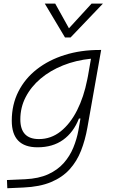

<svg xmlns="http://www.w3.org/2000/svg" viewBox="-20 -796 626 1051"><path d="M20 234.4 18.1 189.5 117.7 185.1Q191.9 181.6 243.7 158Q295.4 134.3 328.9 96.4Q362.3 58.6 381.3 12.2Q400.4 -34.2 409.2 -82.5L420.4 -147H412.1Q382.3 -71.3 325.4 -30.5Q268.6 10.3 185.5 10.3Q44.4 10.3 44.4 -135.3Q44.4 -223.1 80.6 -294.7Q116.7 -366.2 181.9 -417Q247.1 -467.8 334.5 -495.1Q421.9 -522.5 524.4 -522.5H533.7L458.5 -98.1Q446.3 -29.3 423.6 28.8Q400.9 86.9 361.1 130.9Q321.3 174.8 259.5 200.7Q197.8 226.6 107.9 230.5ZM478 -474.6Q395.5 -466.3 325 -438Q254.4 -409.7 202.1 -365.5Q149.9 -321.3 120.6 -264.6Q91.3 -208 91.3 -142.6Q91.3 -34.7 192.9 -34.7Q259.3 -34.7 312 -76.7Q364.7 -118.7 401.9 -192.1Q439 -265.6 457.5 -359.9L461.4 -379.4ZM335.9 -590.8 225.1 -776.4H282.2L357.4 -641.1L481.4 -776.4H543.5L366.2 -590.8Z"/></svg>

Font: Cascadia Code ExtraLight
Style: Italic
Weight: 200
Italic angle: -10°
Monospace: yes
Designer: Aaron Bell
Foundry: Saja Typeworks
Version: Version 2404.023; ttfautohint (v1.8.4)